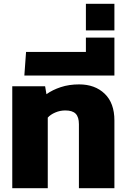

<svg xmlns="http://www.w3.org/2000/svg" viewBox="-20 -997 671 1017"><path d="M45 0V-540H219L226 -498Q258 -521 302 -535.5Q346 -550 399 -550Q483 -550 534.5 -500.5Q586 -451 586 -359V0H398V-339Q398 -377 381 -394.5Q364 -412 326 -412Q298 -412 272.5 -401Q247 -390 233 -374V0Z M109 -597 118 -722H435V-798H586V-597Z M435 -836V-977H586V-836Z"/></svg>

Font: Kanit
Style: Bold
Weight: 700
Designer: Katatrad Team
Foundry: CadsonDemak
Version: Version 2.000; ttfautohint (v1.8.3)